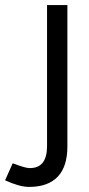

<svg xmlns="http://www.w3.org/2000/svg" viewBox="-73 -520 351 755"><path d="M41 215C141 215 192 161 192 56V-500H112V54C112 112 90 141 44 141C30 141 9 134 -23 122L-53 189C-16 206 16 215 41 215Z"/></svg>

Font: HB Figtree Prototype
Style: Regular
Weight: 400
Designer: Alfredo Marco Pradil
Foundry: Hanken Design Co.®
Version: Version 1.002;Glyphs 3.2 (3228)